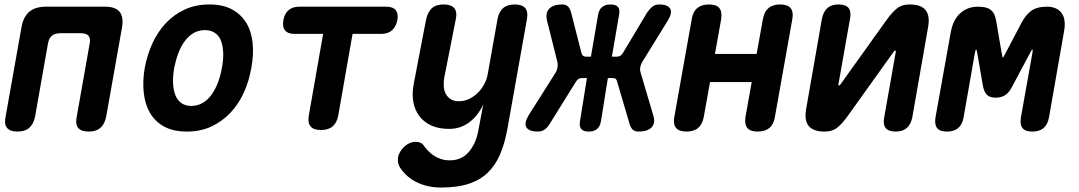

<svg xmlns="http://www.w3.org/2000/svg" viewBox="-20 -580 4840 861"><path d="M58 10Q25 10 11.5 -6.5Q-2 -23 5 -56L76 -456Q84 -504 111 -527Q138 -550 186 -550H450Q498 -550 516.5 -527Q535 -504 527 -456L456 -56Q449 -23 430 -6.5Q411 10 378 10Q344 10 330.5 -6.5Q317 -23 324 -56L382 -384Q387 -408 377 -419.5Q367 -431 343 -431H250Q226 -431 212.5 -419.5Q199 -408 195 -384L137 -56Q130 -23 111 -6.5Q92 10 58 10Z M818 10Q757 10 716 -12.5Q675 -35 652.5 -74Q630 -113 624.5 -165Q619 -217 629 -275Q640 -334 663.5 -385.5Q687 -437 723.5 -476Q760 -515 809 -537.5Q858 -560 919 -560Q980 -560 1021 -537.5Q1062 -515 1085 -476.5Q1108 -438 1113 -386Q1118 -334 1107 -275Q1097 -217 1073.5 -165Q1050 -113 1013 -74Q976 -35 927.5 -12.5Q879 10 818 10ZM838 -105Q865 -105 888 -118Q911 -131 928 -154.5Q945 -178 957 -209Q969 -240 975 -275Q982 -311 981 -342Q980 -373 971.5 -396Q963 -419 944.5 -432Q926 -445 899 -445Q871 -445 848.5 -432Q826 -419 808.5 -395.5Q791 -372 779.5 -341Q768 -310 761 -275Q755 -240 756 -209Q757 -178 766 -154.5Q775 -131 793 -118Q811 -105 838 -105Z M1429 -428H1301Q1271 -428 1258 -444Q1245 -460 1251 -490Q1256 -519 1274 -534.5Q1292 -550 1322 -550H1712Q1742 -550 1754.5 -534.5Q1767 -519 1762 -490Q1756 -460 1738 -444Q1720 -428 1690 -428H1561L1497 -63Q1491 -30 1472 -13.5Q1453 3 1419 3Q1386 3 1372.5 -13.5Q1359 -30 1365 -63Z M2126 0 2147 -111Q2122 -59 2083 -30.5Q2044 -2 1994 -2Q1948 -2 1914.5 -17Q1881 -32 1860.5 -59.5Q1840 -87 1833.5 -123Q1827 -159 1835 -202L1891 -494Q1899 -527 1917 -543.5Q1935 -560 1969 -560Q2003 -560 2017 -543.5Q2031 -527 2024 -494L1972 -231Q1969 -212 1970 -193Q1971 -174 1979 -159Q1987 -144 2001.5 -135Q2016 -126 2038 -126Q2062 -126 2084 -136.5Q2106 -147 2123 -164Q2140 -181 2151.5 -202.5Q2163 -224 2167 -247L2211 -494Q2217 -527 2236 -543.5Q2255 -560 2288 -560Q2322 -560 2335.5 -543.5Q2349 -527 2343 -494L2255 0Q2243 65 2222 113.5Q2201 162 2166.5 195Q2132 228 2081 244.5Q2030 261 1958 261Q1927 261 1900 255Q1873 249 1849.5 237.5Q1826 226 1807.5 210Q1789 194 1775 173Q1768 163 1765.5 150.5Q1763 138 1765 126Q1767 113 1774.5 100.5Q1782 88 1792.5 78Q1803 68 1816.5 62Q1830 56 1844 56Q1855 56 1864 59.5Q1873 63 1879 71Q1888 84 1899.5 96Q1911 108 1925 117.5Q1939 127 1957 133Q1975 139 1997 139Q2021 139 2041.5 131Q2062 123 2078.5 105.5Q2095 88 2107.5 62Q2120 36 2126 0Z M2446 -26Q2435 -8 2422.5 1Q2410 10 2391 10Q2353 10 2341 -8.5Q2329 -27 2350 -62L2472 -255Q2478 -265 2480 -277.5Q2482 -290 2480 -300L2433 -488Q2425 -523 2443.5 -541.5Q2462 -560 2500 -560Q2519 -560 2528 -550Q2537 -540 2541 -524L2587 -344Q2589 -336 2593.5 -331Q2598 -326 2608 -326H2630L2662 -513Q2666 -537 2680 -548.5Q2694 -560 2718 -560Q2742 -560 2751.5 -548.5Q2761 -537 2756 -513L2724 -326H2746Q2756 -326 2763 -331Q2770 -336 2775 -345L2882 -524Q2893 -540 2905.5 -550Q2918 -560 2936 -560Q2974 -560 2985 -541.5Q2996 -523 2976 -490L2860 -302Q2854 -292 2851.5 -280Q2849 -268 2852 -257L2910 -61Q2920 -27 2901.5 -8.5Q2883 10 2845 10Q2826 10 2817 1Q2808 -8 2803 -25L2748 -212Q2746 -221 2742 -225.5Q2738 -230 2728 -230H2706L2675 -37Q2671 -13 2657.5 -1.5Q2644 10 2620 10Q2596 10 2586.5 -1.5Q2577 -13 2581 -37L2612 -230H2590Q2580 -230 2573.5 -225.5Q2567 -221 2561 -211Z M3058 10Q3025 10 3011.5 -6.5Q2998 -23 3004 -56L3082 -494Q3087 -527 3106.5 -543.5Q3126 -560 3159 -560Q3193 -560 3206 -543.5Q3219 -527 3214 -494L3186 -338H3373L3401 -494Q3407 -527 3426 -543.5Q3445 -560 3479 -560Q3512 -560 3525.5 -543.5Q3539 -527 3533 -494L3455 -56Q3450 -23 3430.5 -6.5Q3411 10 3378 10Q3344 10 3331 -6.5Q3318 -23 3323 -56L3351 -212H3164L3136 -56Q3130 -23 3111 -6.5Q3092 10 3058 10Z M3595 -91 3666 -497Q3673 -529 3691 -544.5Q3709 -560 3740 -560Q3772 -560 3785 -544.5Q3798 -529 3792 -497L3740 -203Q3739 -200 3739.5 -198.5Q3740 -197 3743 -197Q3745 -197 3746.5 -198.5Q3748 -200 3750 -203L3959 -495Q3981 -525 4002.5 -542.5Q4024 -560 4059 -560Q4110 -560 4130.5 -535Q4151 -510 4142 -459L4071 -53Q4064 -21 4046 -5.5Q4028 10 3997 10Q3965 10 3952 -5.5Q3939 -21 3945 -53L3997 -347Q3998 -350 3997 -351.5Q3996 -353 3994 -353Q3992 -353 3990.5 -351.5Q3989 -350 3987 -347L3778 -55Q3756 -25 3734.5 -7.5Q3713 10 3678 10Q3627 10 3606.5 -15Q3586 -40 3595 -91Z M4684 -53Q4678 -21 4659.5 -5.5Q4641 10 4609.5 10Q4578 10 4565.5 -5.5Q4553 -21 4558 -53L4610 -344Q4612 -357 4610 -358Q4607 -358 4600 -344L4520 -194Q4508 -168 4490 -155Q4472 -142 4445 -142Q4418 -142 4405.5 -155Q4393 -168 4388 -194L4362 -344Q4360 -357 4357.5 -357.5Q4355 -358 4352 -344L4301 -53Q4295 -21 4276.5 -5.5Q4258 10 4226.5 10Q4195 10 4182.5 -5.5Q4170 -21 4175 -53L4243 -432Q4253 -491 4286 -520.5Q4319 -550 4365 -550Q4388 -550 4403 -545.5Q4418 -541 4427.5 -531.5Q4437 -522 4441.5 -508.5Q4446 -495 4449 -476L4471 -347Q4476 -321 4477 -321Q4477 -321 4477 -321Q4479 -321 4492 -347L4560 -476Q4579 -513 4604.5 -531.5Q4630 -550 4675 -550Q4719 -550 4740.5 -521.5Q4762 -493 4751 -436Z"/></svg>

Font: Maple Mono
Style: Bold Italic
Weight: 700
Italic angle: -10°
Monospace: yes
Designer: subframe7536
Version: Version 7.000